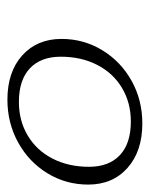

<svg xmlns="http://www.w3.org/2000/svg" viewBox="37 -787 404 518"><g transform="rotate(90 239.0 -528.0)"><path d="M85 -492Q85 -552 115.5 -602Q146 -652 198 -681Q250 -710 313 -710Q388 -710 433 -670Q478 -630 478 -564Q478 -504 447.5 -454Q417 -404 364.5 -375Q312 -346 249 -346Q174 -346 129.5 -386Q85 -426 85 -492ZM430 -566Q430 -620 398.5 -649.5Q367 -679 308 -679Q257 -679 217 -655Q177 -631 155 -588Q133 -545 133 -490Q133 -436 164.5 -406.5Q196 -377 255 -377Q306 -377 346 -401Q386 -425 408 -468Q430 -511 430 -566Z"/></g></svg>

Font: Fahkwang ExtraLight
Style: Italic
Weight: 275
Italic angle: -10°
Designer: Suppakit Chalermlarp | Katatrad Co.,Ltd.
Foundry: Cadson Demak Co.,Ltd.
Version: Version 1.000; ttfautohint (v1.6)